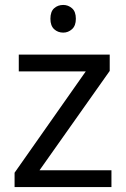

<svg xmlns="http://www.w3.org/2000/svg" viewBox="-20 -757 510 777"><path d="M431 0H39V-58L327 -468H56V-536H424V-470L140 -68H431ZM236 -737Q256 -737 271.5 -723.5Q287 -710 287 -681Q287 -653 271.5 -639Q256 -625 236 -625Q214 -625 199 -639Q184 -653 184 -681Q184 -710 199 -723.5Q214 -737 236 -737Z"/></svg>

Font: Noto Sans Cherokee
Style: Regular
Weight: 400
Designer: Monotype Design Team
Foundry: Monotype Imaging Inc.
Version: Version 2.001